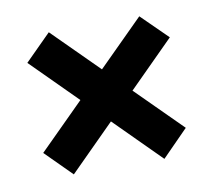

<svg xmlns="http://www.w3.org/2000/svg" viewBox="-49 -521 486 443"><g transform="rotate(-10 194.0 -300.0)"><path d="M91 -134 364 -407 303 -467 30 -195ZM303 -133 364 -195 91 -467 30 -406Z"/></g></svg>

Font: Red Rose SemiBold
Style: Regular
Weight: 600
Designer: Jaikishan Patel
Version: Version 2.000